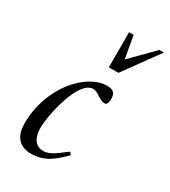

<svg xmlns="http://www.w3.org/2000/svg" viewBox="-179 -796 794 898"><g transform="rotate(30 218.5 -347.0)"><path d="M289.1 -86.9C254.9 -64.5 219.7 -26.4 177.2 -26.4C128.9 -26.4 112.3 -70.3 112.3 -114.7C112.3 -179.7 156.7 -395 235.8 -395C263.7 -395 285.6 -362.8 314.9 -362.8C330.1 -362.8 332 -384.8 332 -395C332 -429.7 316.9 -440.4 284.2 -440.4C176.3 -440.4 37.6 -294.4 37.6 -93.8C37.6 -32.7 65.4 13.2 134.8 13.2C208.5 13.2 252.9 -27.3 299.3 -74.2ZM293.9 -587.9 272.5 -708.5H248V-519H299.8L436.5 -707.5H412.1Z"/></g></svg>

Font: Cardo
Style: Italic
Weight: 400
Designer: David J. Perry
Foundry: David J. Perry
Version: Version 0.99